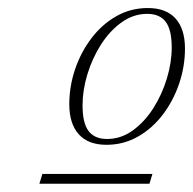

<svg xmlns="http://www.w3.org/2000/svg" viewBox="-20 -700 480 478"><path d="M348 -680Q393.5 -680 417 -654Q440.5 -628 440.5 -579Q440.5 -534.5 426 -491.8Q411.5 -449 385.2 -414.5Q359 -380 323.2 -359.8Q287.5 -339.5 245 -339.5Q199.5 -339.5 176 -365.8Q152.5 -392 152.5 -440.5Q152.5 -485 167 -527.8Q181.5 -570.5 207.8 -605Q234 -639.5 269.8 -659.8Q305.5 -680 348 -680ZM246.5 -354Q281 -354 310.5 -375.2Q340 -396.5 361.8 -430.8Q383.5 -465 395.5 -504.8Q407.5 -544.5 407.5 -581.5Q407.5 -626 392.5 -645.8Q377.5 -665.5 346.5 -665.5Q312 -665.5 282.5 -644.2Q253 -623 231.2 -588.8Q209.5 -554.5 197.5 -514.8Q185.5 -475 185.5 -438Q185.5 -393.5 200.5 -373.8Q215.5 -354 246.5 -354ZM78 -242.5 85.5 -267H359.5L352 -242.5Z"/></svg>

Font: Newsreader Text ExtraLight
Style: Italic
Weight: 275
Italic angle: -17°
Designer: Hugues Gentile
Foundry: Production Type
Version: Version 1.001